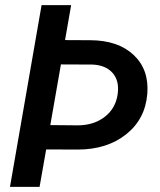

<svg xmlns="http://www.w3.org/2000/svg" viewBox="-20 -731 625 751"><path d="M258.3 -710.9 234.4 -574.2 333.5 -573.7Q441.9 -573.2 502.7 -516.1Q563.5 -459 556.2 -364.3Q548.3 -265.1 473.4 -205.6Q398.4 -146 283.7 -146L160.6 -146.5L134.8 0H19L142.6 -710.9ZM218.3 -479 176.8 -241.7 286.6 -240.7Q349.1 -241.7 391.1 -275.1Q433.1 -308.6 440.4 -363.8Q447.3 -416 419.9 -446.3Q392.6 -476.6 340.8 -478.5Z"/></svg>

Font: RobotoDraft Medium
Style: Italic
Weight: 500
Italic angle: -12°
Version: Version 2.001152; 2014